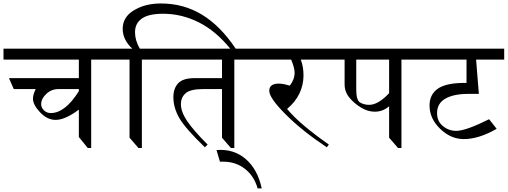

<svg xmlns="http://www.w3.org/2000/svg" viewBox="-20 -844 2895 1095"><path d="M632.8 -566.4V-503.9H500V0H480.5L429.7 -62.5V-218.8Q351.6 -160.2 296.9 -160.2Q250 -160.2 209 -203.1Q168 -246.1 168 -281.2Q168 -304.7 183.6 -335.9H58.6L31.2 -398.4H429.7V-503.9H0V-566.4ZM429.7 -335.9H312.5Q273.4 -335.9 244.1 -308.6Q214.8 -281.2 214.8 -250Q214.8 -230.5 230.5 -214.8Q246.1 -199.2 269.5 -199.2Q351.6 -199.2 429.7 -324.2Z M921.9 -566.4V-503.9H789.1V0H769.5L718.8 -58.6V-503.9H621.1V-566.4H734.4Q679.7 -617.2 679.7 -679.7Q679.7 -753.9 757.8 -793Q816.4 -824.2 898.4 -824.2Q1027.3 -824.2 1132.8 -759.8Q1238.3 -695.3 1324.2 -566.4H1293Q1210.9 -668 1113.3 -716.8Q1015.6 -765.6 910.2 -765.6Q828.1 -765.6 789.1 -738.3Q750 -710.9 750 -660.2Q750 -613.3 777.3 -566.4Z M1449.2 -566.4V-503.9H1316.4V0H1296.9L1246.1 -58.6V-335.9H1136.7Q1066.4 -335.9 1039.1 -312.5Q1011.7 -289.1 1011.7 -250Q1011.7 -207 1046.9 -154.3Q1082 -101.6 1164.1 -19.5L1148.4 -3.9Q1035.2 -113.3 1002 -171.9Q968.8 -230.5 968.8 -289.1Q968.8 -339.8 996.1 -369.1Q1023.4 -398.4 1089.8 -398.4H1246.1V-503.9H910.2V-566.4Z M1472.7 230.5H1449.2Q1429.7 160.2 1377 119.1Q1324.2 78.1 1253.9 78.1Q1246.1 78.1 1234.4 78.1L1214.8 11.7Q1312.5 3.9 1380.9 62.5Q1449.2 121.1 1472.7 230.5Z M1890.6 -566.4V-503.9H1695.3Q1710.9 -464.8 1710.9 -414.1Q1710.9 -359.4 1687.5 -310.5Q1664.1 -261.7 1617.2 -222.7Q1656.2 -175.8 1716.8 -125Q1777.3 -74.2 1855.5 -19.5L1843.8 -3.9Q1773.4 -50.8 1714.8 -97.7Q1656.2 -144.5 1609.4 -191.4Q1515.6 -285.2 1515.6 -326.2Q1515.6 -367.2 1570.3 -367.2Q1593.8 -367.2 1632.8 -355.5Q1660.2 -390.6 1660.2 -429.7Q1660.2 -457 1640.6 -503.9H1441.4V-566.4Z M2402.3 -566.4V-503.9H2269.5V0H2250L2199.2 -58.6V-238.3Q2164.1 -207 2117.2 -207Q2078.1 -207 2039.1 -230.5Q2000 -253.9 1972.7 -287.1Q1945.3 -320.3 1945.3 -363.3V-503.9H1878.9V-566.4ZM2199.2 -503.9H2011.7V-332Q2011.7 -273.4 2033.2 -259.8Q2054.7 -246.1 2085.9 -246.1Q2136.7 -246.1 2199.2 -312.5Z M2855.5 -566.4V-503.9H2695.3L2710.9 -308.6H2652.3Q2566.4 -308.6 2519.5 -281.2Q2472.7 -253.9 2472.7 -199.2Q2472.7 -152.3 2505.9 -125Q2539.1 -97.7 2582 -97.7Q2636.7 -97.7 2769.5 -164.1L2812.5 -109.4Q2710.9 -50.8 2625 -50.8Q2550.8 -50.8 2490.2 -109.4Q2429.7 -168 2429.7 -242.2Q2429.7 -304.7 2476.6 -337.9Q2523.4 -371.1 2628.9 -371.1H2640.6V-503.9H2390.6V-566.4Z"/></svg>

Font: 和音 by 宁静之雨，公众号njzyshare
Style: Regular
Weight: 400
Designer: Steve Matteson
Foundry: Ascender Corporation
Version: Version 6.00;June 8, 2018;FontCreator 11.0.0.2388 32-bit